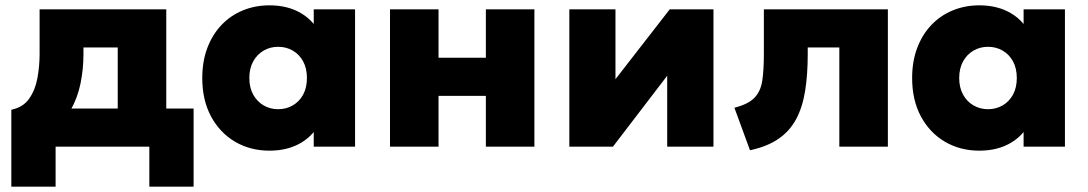

<svg xmlns="http://www.w3.org/2000/svg" viewBox="-20 -550 4079 720"><path d="M421.5 0V-372H293V-347Q293 -291.5 282 -237.2Q271 -183 244.5 -136.5Q218 -90 172 -57Q126 -24 55.5 -10.5L22.5 -138.5Q66.5 -147.5 89.2 -179.8Q112 -212 120.2 -256.5Q128.5 -301 128.5 -347V-515H603.5V0ZM22.5 150V-138.5L114 -132L143 -143H706V150H540V0H188.5V150Z M990.5 15Q918.5 15 861.5 -18.5Q804.5 -52 771.5 -113.2Q738.5 -174.5 738.5 -257.5Q738.5 -320 757.5 -370.2Q776.5 -420.5 810.5 -456.2Q844.5 -492 890.8 -511Q937 -530 990.5 -530Q1060.5 -530 1111 -499.2Q1161.5 -468.5 1181.5 -416.5L1156.5 -377.5V-515H1311.5V0H1156.5V-137.5L1181.5 -98.5Q1161.5 -46.5 1111 -15.8Q1060.5 15 990.5 15ZM1023 -140.5Q1053.5 -140.5 1078 -154.8Q1102.5 -169 1116.8 -195.2Q1131 -221.5 1131 -257.5Q1131 -293.5 1116.8 -319.8Q1102.5 -346 1078 -360.2Q1053.5 -374.5 1023 -374.5Q993 -374.5 968.5 -360.2Q944 -346 929.5 -319.8Q915 -293.5 915 -257.5Q915 -221.5 929.5 -195.2Q944 -169 968.5 -154.8Q993 -140.5 1023 -140.5Z M1442.5 0V-515H1624.5V-333.5H1802V-515H1984V0H1802V-190.5H1624.5V0Z M2115 0V-515H2288V-253L2491.5 -515H2655.5V0H2482V-266L2278.5 0Z M2792.5 13.5 2734 -146Q2785.5 -159 2809 -183.2Q2832.5 -207.5 2838.5 -247.2Q2844.5 -287 2844.5 -347V-515H3309.5V0H3127.5V-372H3009V-347Q3009 -270 2999.2 -209Q2989.5 -148 2965.5 -103.2Q2941.5 -58.5 2899.5 -29.5Q2857.5 -0.5 2792.5 13.5Z M3652.5 15Q3580.5 15 3523.5 -18.5Q3466.5 -52 3433.5 -113.2Q3400.5 -174.5 3400.5 -257.5Q3400.5 -320 3419.5 -370.2Q3438.5 -420.5 3472.5 -456.2Q3506.5 -492 3552.8 -511Q3599 -530 3652.5 -530Q3722.5 -530 3773 -499.2Q3823.5 -468.5 3843.5 -416.5L3818.5 -377.5V-515H3973.5V0H3818.5V-137.5L3843.5 -98.5Q3823.5 -46.5 3773 -15.8Q3722.5 15 3652.5 15ZM3685 -140.5Q3715.5 -140.5 3740 -154.8Q3764.5 -169 3778.8 -195.2Q3793 -221.5 3793 -257.5Q3793 -293.5 3778.8 -319.8Q3764.5 -346 3740 -360.2Q3715.5 -374.5 3685 -374.5Q3655 -374.5 3630.5 -360.2Q3606 -346 3591.5 -319.8Q3577 -293.5 3577 -257.5Q3577 -221.5 3591.5 -195.2Q3606 -169 3630.5 -154.8Q3655 -140.5 3685 -140.5Z"/></svg>

Font: Geologica ExtraBold
Style: Regular
Weight: 800
Designer: Sindre Bremnes, Frode Helland
Foundry: Monokrom Skriftforlag AS
Version: Version 1.010;gftools[0.9.28]